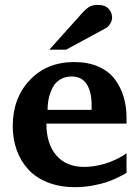

<svg xmlns="http://www.w3.org/2000/svg" viewBox="-20 -754 568 786"><path d="M498 -46.9Q494.6 -44.4 488.3 -40.5Q481.9 -36.6 460.4 -26.4Q439 -16.1 416 -8.3Q393.1 -0.5 357.9 5.9Q322.8 12.2 287.1 12.2Q225.1 12.2 176 -7.1Q127 -26.4 95.7 -60.5Q64.5 -94.7 48.3 -139.9Q32.2 -185.1 32.2 -237.8Q32.2 -352.1 101.8 -426Q171.4 -500 284.2 -500Q340.8 -500 383.5 -481Q426.3 -461.9 450.4 -429.2Q474.6 -396.5 486.3 -356.9Q498 -317.4 498 -272V-248H169.9Q169.9 -165.5 210.4 -118.2Q251 -70.8 324.2 -70.8Q352.5 -70.8 380.9 -76.7Q409.2 -82.5 429.4 -90.6Q449.7 -98.6 465.8 -106.9Q481.9 -115.2 490.2 -121.1L498 -127ZM355 -304.2V-326.2Q355 -377.9 335 -409.4Q314.9 -440.9 272.9 -440.9Q246.6 -440.9 226.6 -428.7Q206.5 -416.5 195.8 -396Q185.1 -375.5 179.9 -352.5Q174.8 -329.6 174.8 -304.2ZM439 -681.2Q439 -670.9 431.6 -658Q424.3 -645 414.1 -639.2L251 -550.8H182.1L317.9 -702.1Q335 -720.7 347.9 -727.3Q360.8 -733.9 380.9 -733.9Q410.6 -733.9 424.8 -718Q439 -702.1 439 -681.2Z"/></svg>

Font: Veleka
Style: Bold
Weight: 700
Designer: Stefan Peev, Context Ltd, 2016; SIL International, 1997-2014.
Foundry: Stefan Peev, Context Ltd, 2016
Version: Version 1.000